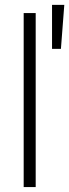

<svg xmlns="http://www.w3.org/2000/svg" viewBox="-20 -760 281 780"><path d="M125 0H76.2V-707H125ZM191.4 -740.2H241.2L227.5 -561.5H191.4Z"/></svg>

Font: Pretendard Std ExtraLight
Style: Regular
Weight: 200
Designer: Base glyphs from Inter by Rasmus Andersson; Hangeul glyphs from Noto Sans CJK(Source Han Sans) by Jang Soo-young and Kan
Foundry: Kil Hyung-jin
Version: Version 1.309